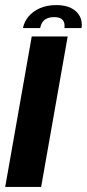

<svg xmlns="http://www.w3.org/2000/svg" viewBox="-26 -736 342 756"><path d="M-5.5 0H136L240.5 -592.5H99ZM196 -716Q159 -716 131.2 -703.8Q103.5 -691.5 86.2 -670.8Q69 -650 64.5 -625.5H132Q134.5 -638.5 140.8 -648Q147 -657.5 158.2 -663Q169.5 -668.5 187.5 -668.5Q204 -668.5 213.2 -663.2Q222.5 -658 226 -648.2Q229.5 -638.5 227.5 -625.5H295Q299 -650 288.8 -670.8Q278.5 -691.5 255 -703.8Q231.5 -716 196 -716Z"/></svg>

Font: Anybody Thin SemiBold
Style: Italic
Weight: 600
Italic angle: -10°
Version: Version 1.113;gftools[0.9.25]